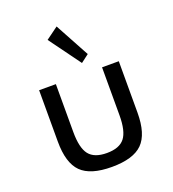

<svg xmlns="http://www.w3.org/2000/svg" viewBox="-147 -917 939 1045"><g transform="rotate(-20 323.0 -395.0)"><path d="M322.5 16Q199 16 145.5 -37.2Q92 -90.5 92 -214.5V-512H189V-234.5Q189 -142.5 219.5 -103.5Q250 -64.5 322.5 -64.5Q395.5 -64.5 426 -103.5Q456.5 -142.5 456.5 -234.5V-512H553.5V-214.5Q553.5 -90.5 500 -37.2Q446.5 16 322.5 16ZM362 -571.5 229 -753.5 300 -805.5 408 -606.5Z"/></g></svg>

Font: Spartan Thin Medium
Style: Regular
Weight: 500
Version: Version 1.004